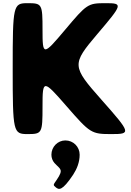

<svg xmlns="http://www.w3.org/2000/svg" viewBox="-20 -845 827 1210"><path d="M619 -217C432 -428 432 -440 593 -630C754 -819 756 -825 645 -825C534 -825 527 -820 390 -657C252 -493 248 -493 248 -657C248 -820 245 -825 154 -825C63 -825 60 -813 60 -413C60 -12 63 0 154 0C245 0 248 -5 248 -175C248 -345 252 -345 400 -175C548 -5 556 0 682 0C807 0 806 -6 619 -217ZM392 40C442 40 482 80 482 130C482 177 465 219 441 256C371 361 351 351 332 336C313 320 315 321 337 289C384 220 359 222 323 182C311 168 304 150 304 130C304 80 344 40 392 40Z"/></svg>

Font: Hussar Print
Style: Bold
Weight: 700
Foundry: Cannot Into Space Fonts
Version: Version 2.00